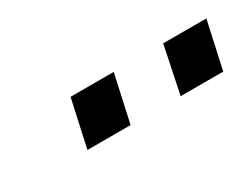

<svg xmlns="http://www.w3.org/2000/svg" viewBox="-26 -787 379 289"><g transform="rotate(-30 163.5 -642.0)"><path d="M235 -601 252 -683H327L309 -601ZM73 -601 91 -683H166L148 -601Z"/></g></svg>

Font: Saira ExtraCondensed Medium
Style: Italic
Weight: 500
Width: 2
Italic angle: -12°
Designer: Hector Gatti with collaboration of the Omnibus-Type team
Foundry: Omnibus-Type
Version: Version 1.101